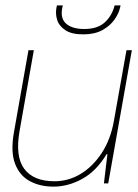

<svg xmlns="http://www.w3.org/2000/svg" viewBox="-20 -683 514 715"><path d="M179 12Q129 12 91 -8.5Q53 -29 36 -73.5Q19 -118 32 -191L86 -496H106L53 -196Q36 -100 70.5 -54Q105 -8 183 -8Q235 -8 280.5 -35.5Q326 -63 359 -113.5Q392 -164 404 -232L451 -496H471L383 0H367L380 -109H377Q339 -46 286.5 -17Q234 12 179 12ZM290 -555Q247 -555 223.5 -570.5Q200 -586 193 -608.5Q186 -631 190 -653L192 -663H214Q202 -618 224.5 -596.5Q247 -575 294 -575Q343 -575 370 -599.5Q397 -624 407 -663H429L427 -654Q422 -632 405.5 -609Q389 -586 360.5 -570.5Q332 -555 290 -555Z"/></svg>

Font: DM Sans 36pt Thin
Style: Italic
Weight: 250
Italic angle: -10°
Designer: Colophon Foundry, Jonny Pinhorn
Foundry: Colophon Foundry
Version: Version 4.004;gftools[0.9.30]